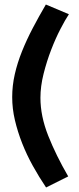

<svg xmlns="http://www.w3.org/2000/svg" viewBox="-20 -777 350 850"><path d="M34 -347Q34 -398 45.5 -448.5Q57 -499 77.5 -550Q98 -601 125 -652.5Q152 -704 183 -757L285 -714Q269 -690 247.5 -648.5Q226 -607 206.5 -556.5Q187 -506 173 -450.5Q159 -395 159 -344Q159 -263 193.5 -176Q228 -89 282 4L184 53Q153 7 125.5 -42.5Q98 -92 78 -143Q58 -194 46 -245Q34 -296 34 -347Z"/></svg>

Font: PTCRaleway
Style: Bold
Weight: 700
Designer: Matt McInerney, Pablo Impallari, Rodrigo Fuenzalida
Foundry: Matt McInerney, Pablo Impallari, Rodrigo Fuenzalida
Version: Version 3.000g; ttfautohint (v1.5) -l 8 -r 28 -G 28 -x 14 -D